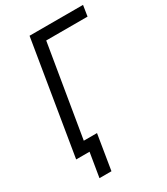

<svg xmlns="http://www.w3.org/2000/svg" viewBox="-216 -830 941 1082"><g transform="rotate(-30 254.5 -289.0)"><path d="M101 157 127 0H40L161 -735H509L498 -665H229L130 -70H216L179 157Z"/></g></svg>

Font: Iosevka Custom
Style: Italic
Weight: 400
Italic angle: -9°
Monospace: yes
Designer: Belleve Invis
Foundry: Belleve Invis
Version: Version 30.3.3; ttfautohint (v1.8.3)